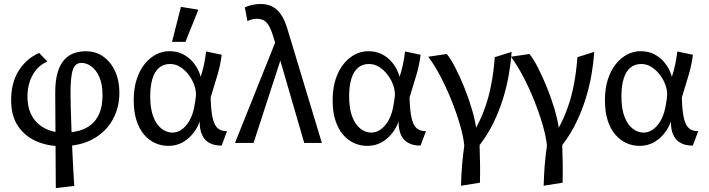

<svg xmlns="http://www.w3.org/2000/svg" viewBox="-20 -723 3584 971"><path d="M262.2 228.3 259.3 -253.5Q259.3 -318.3 272.3 -359.3Q285.4 -400.4 307.3 -423.2Q329.3 -446 356.9 -454.9Q384.5 -463.8 413.7 -463.8Q464.9 -463.8 503 -436.4Q541.1 -409 562.5 -361.8Q583.8 -314.6 583.8 -253.6Q583.8 -179 549.8 -117.6Q515.8 -56.1 450.4 -19.9Q385 16.3 290.1 16.3Q219.7 16.3 161.9 -9.6Q104 -35.5 70.1 -86.9Q36.3 -138.3 36.3 -216.2Q36.3 -305.2 75.1 -366.4Q114 -427.5 178.1 -455.2L219.6 -411.7Q171.1 -391.4 145 -343.3Q118.9 -295.2 118.9 -235.7Q118.9 -186.6 134 -151.9Q149.2 -117.1 175.3 -95.1Q201.3 -73.2 234.1 -62.5Q266.9 -51.9 302.2 -51.9Q341.5 -51.9 376.7 -61Q411.9 -70.1 439.3 -91.3Q466.7 -112.6 482.6 -149.6Q498.5 -186.5 498.5 -242.7Q498.5 -295.7 483.1 -331.6Q467.7 -367.5 443.5 -386.1Q419.3 -404.8 390.7 -404.8Q360.8 -404.8 348.7 -370.7Q336.6 -336.6 336.6 -251Q336.6 -222 337.9 -174.9Q339.3 -127.8 341.3 -72.5Q343.3 -17.3 345.8 38.4Q348.3 94 350.9 141Q353.6 188 355.6 217Z M831.3 14.8Q796 14.8 764.5 0.5Q732.9 -13.9 708.4 -42.6Q683.8 -71.3 670 -114.7Q656.3 -158.1 656.3 -216Q656.3 -276.6 671.5 -322.7Q686.8 -368.9 712.6 -400.5Q738.5 -432.1 770.4 -448.1Q802.3 -464.1 835.6 -464.1Q875.7 -464.1 904.3 -449.4Q932.8 -434.7 951.8 -413.4Q970.8 -392 981.2 -370.4Q991.6 -348.9 994.9 -334.8Q1004.4 -363 1011 -393.2Q1017.6 -423.5 1022.5 -462.6L1101.1 -446.2Q1095.6 -397.7 1080.8 -347.2Q1066 -296.8 1045.2 -229.8Q1047 -162.8 1055.7 -125.4Q1064.3 -88.1 1082.2 -73.5Q1100.1 -59 1128.2 -59.7L1100.8 13.3Q1084.7 13.8 1065.5 9.7Q1046.4 5.5 1028.8 -6.8Q1011.3 -19.1 1000.6 -43.8Q989.9 -68.5 989.8 -109Q980 -78.8 957.9 -50.2Q935.9 -21.5 904.1 -3.4Q872.4 14.8 831.3 14.8ZM851.5 -52.5Q892.3 -52.5 924.4 -92.6Q956.5 -132.8 965.7 -202.1Q967.2 -210.8 968.7 -220.2Q970.2 -229.6 970.9 -238.1Q972.6 -264 962.8 -291.9Q953 -319.8 934.6 -344.2Q916.2 -368.6 892.1 -384Q868 -399.4 839.7 -399.4Q806.9 -399.4 784.3 -380.2Q761.8 -361.1 750.8 -324.4Q739.7 -287.6 739.7 -236Q739.7 -173.4 755.3 -132.7Q771 -92 796.8 -72.2Q822.5 -52.5 851.5 -52.5ZM850 -511.1 895 -688.3 983.1 -673.8 917.7 -511.1Z M1518.6 0 1364.2 -531.5Q1347.5 -587.4 1329.2 -607.8Q1310.9 -628.2 1279.5 -628.2Q1266.6 -628.2 1254.5 -624.8Q1242.3 -621.5 1231.3 -616.2L1218.2 -685.9Q1236 -694.1 1257.1 -698.5Q1278.3 -702.9 1298.6 -702.9Q1331.2 -702.9 1356.7 -690Q1382.3 -677.1 1401.3 -649.3Q1420.3 -621.5 1433.5 -576.9L1607.8 0ZM1168.4 0 1376.4 -519.8 1412.6 -462.5 1262.3 0Z M1837.3 14.8Q1802 14.8 1770.5 0.5Q1738.9 -13.9 1714.4 -42.6Q1689.8 -71.3 1676 -114.7Q1662.3 -158.1 1662.3 -216Q1662.3 -276.6 1677.5 -322.7Q1692.8 -368.9 1718.6 -400.5Q1744.5 -432.1 1776.4 -448.1Q1808.3 -464.1 1841.6 -464.1Q1881.7 -464.1 1910.3 -449.4Q1938.8 -434.7 1957.8 -413.4Q1976.8 -392 1987.2 -370.4Q1997.6 -348.9 2000.9 -334.8Q2010.4 -363 2017 -393.2Q2023.6 -423.5 2028.5 -462.6L2107.1 -446.2Q2101.6 -397.7 2086.8 -347.2Q2072 -296.8 2051.2 -229.8Q2053 -162.8 2061.7 -125.4Q2070.3 -88.1 2088.2 -73.5Q2106.1 -59 2134.2 -59.7L2106.8 13.3Q2090.7 13.8 2071.5 9.7Q2052.4 5.5 2034.8 -6.8Q2017.3 -19.1 2006.6 -43.8Q1995.9 -68.5 1995.8 -109Q1986 -78.8 1963.9 -50.2Q1941.9 -21.5 1910.1 -3.4Q1878.4 14.8 1837.3 14.8ZM1857.5 -52.5Q1898.3 -52.5 1930.4 -92.6Q1962.5 -132.8 1971.7 -202.1Q1973.2 -210.8 1974.7 -220.2Q1976.2 -229.6 1976.9 -238.1Q1978.6 -264 1968.8 -291.9Q1959 -319.8 1940.6 -344.2Q1922.2 -368.6 1898.1 -384Q1874 -399.4 1845.7 -399.4Q1812.9 -399.4 1790.3 -380.2Q1767.8 -361.1 1756.8 -324.4Q1745.7 -287.6 1745.7 -236Q1745.7 -173.4 1761.3 -132.7Q1777 -92 1802.8 -72.2Q1828.5 -52.5 1857.5 -52.5Z M2145.9 -436.1 2239.4 -450Q2259.9 -425.2 2283.4 -379.3Q2306.9 -333.4 2328.9 -278.6Q2351 -223.9 2366.6 -170.3Q2382.3 -116.7 2387.8 -77Q2415.4 -128.3 2434.1 -182Q2452.8 -235.6 2464.7 -297.4Q2476.6 -359.2 2482.1 -433.8L2567.5 -460.6Q2563.8 -406.6 2553.5 -346.8Q2543.3 -286.9 2524.2 -225.1Q2505.2 -163.3 2476.2 -103.5Q2447.3 -43.7 2405.4 11.1Q2407.4 62.3 2407.9 110.6Q2408.4 159 2407.1 201L2311.5 216.3Q2312.7 162.5 2316.7 113.7Q2320.7 64.8 2328 13.1Q2323.3 -34.3 2305.6 -94.1Q2288 -154 2262.7 -216.9Q2237.4 -279.7 2207.2 -337.2Q2176.9 -394.6 2145.9 -436.1Z M2563.9 -436.1 2657.4 -450Q2677.9 -425.2 2701.4 -379.3Q2724.9 -333.4 2746.9 -278.6Q2769 -223.9 2784.6 -170.3Q2800.3 -116.7 2805.8 -77Q2833.4 -128.3 2852.1 -182Q2870.8 -235.6 2882.7 -297.4Q2894.6 -359.2 2900.1 -433.8L2985.5 -460.6Q2981.8 -406.6 2971.5 -346.8Q2961.3 -286.9 2942.2 -225.1Q2923.2 -163.3 2894.2 -103.5Q2865.3 -43.7 2823.4 11.1Q2825.4 62.3 2825.9 110.6Q2826.4 159 2825.1 201L2729.5 216.3Q2730.7 162.5 2734.7 113.7Q2738.7 64.8 2746 13.1Q2741.3 -34.3 2723.6 -94.1Q2706 -154 2680.7 -216.9Q2655.4 -279.7 2625.2 -337.2Q2594.9 -394.6 2563.9 -436.1Z M3214.3 14.8Q3179 14.8 3147.5 0.5Q3115.9 -13.9 3091.4 -42.6Q3066.8 -71.3 3053 -114.7Q3039.3 -158.1 3039.3 -216Q3039.3 -276.6 3054.5 -322.7Q3069.8 -368.9 3095.6 -400.5Q3121.5 -432.1 3153.4 -448.1Q3185.3 -464.1 3218.6 -464.1Q3258.7 -464.1 3287.3 -449.4Q3315.8 -434.7 3334.8 -413.4Q3353.8 -392 3364.2 -370.4Q3374.6 -348.9 3377.9 -334.8Q3387.4 -363 3394 -393.2Q3400.6 -423.5 3405.5 -462.6L3484.1 -446.2Q3478.6 -397.7 3463.8 -347.2Q3449 -296.8 3428.2 -229.8Q3430 -162.8 3438.7 -125.4Q3447.3 -88.1 3465.2 -73.5Q3483.1 -59 3511.2 -59.7L3483.8 13.3Q3467.7 13.8 3448.5 9.7Q3429.4 5.5 3411.8 -6.8Q3394.3 -19.1 3383.6 -43.8Q3372.9 -68.5 3372.8 -109Q3363 -78.8 3340.9 -50.2Q3318.9 -21.5 3287.1 -3.4Q3255.4 14.8 3214.3 14.8ZM3234.5 -52.5Q3275.3 -52.5 3307.4 -92.6Q3339.5 -132.8 3348.7 -202.1Q3350.2 -210.8 3351.7 -220.2Q3353.2 -229.6 3353.9 -238.1Q3355.6 -264 3345.8 -291.9Q3336 -319.8 3317.6 -344.2Q3299.2 -368.6 3275.1 -384Q3251 -399.4 3222.7 -399.4Q3189.9 -399.4 3167.3 -380.2Q3144.8 -361.1 3133.8 -324.4Q3122.7 -287.6 3122.7 -236Q3122.7 -173.4 3138.3 -132.7Q3154 -92 3179.8 -72.2Q3205.5 -52.5 3234.5 -52.5Z"/></svg>

Font: Ancizar Sans Thin
Style: Regular
Weight: 100
Designer: Cesar Puertas, Viviana Monsalve, Julian Moncada, Julian Prieto, Jose Castro, Mariel Hernandez, Felipe Aragon, Sara Alarc
Version: Version 8.100